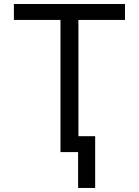

<svg xmlns="http://www.w3.org/2000/svg" viewBox="-20 -747 682 943"><path d="M48.3 -727.3H593.8V-649.1H365.1V-78.1H447.4V176.1H363.6V0H277V-649.1H48.3Z"/></svg>

Font: Fast_Sans
Style: Regular
Weight: 400
Designer: Rasmus Andersson
Foundry: rsms
Version: Version 3.018;git-588b23468